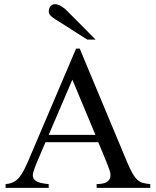

<svg xmlns="http://www.w3.org/2000/svg" viewBox="-20 -914 759 934"><path d="M450.2 0V-18.6Q484.9 -19 499.5 -28.6Q514.2 -38.1 516.6 -53.2Q519 -68.4 512.5 -87.6Q505.9 -106.9 497.6 -127L458 -222.2H201.2L156.2 -116.7Q147 -94.2 142.1 -77.1Q137.2 -60.1 142.3 -47.9Q147.5 -35.6 164.8 -28.6Q182.1 -21.5 216.8 -18.6V0H7.3V-18.6Q28.3 -20 43.9 -27.6Q59.6 -35.2 72 -49.3Q84.5 -63.5 95.2 -84.2Q106 -105 117.7 -131.8L350.1 -677.7H367.7L597.7 -127Q612.3 -92.3 624 -71.5Q635.7 -50.8 648.2 -39.6Q660.6 -28.3 675.5 -24.2Q690.4 -20 710.9 -18.6V0ZM332 -526.4 216.8 -257.8H444.3ZM404.8 -721.2 260.7 -813Q254.4 -816.9 246.8 -821.5Q239.3 -826.2 232.7 -831.8Q226.1 -837.4 221.7 -843.5Q217.3 -849.6 217.3 -856Q217.3 -873.5 225.6 -883.5Q233.9 -893.6 248.5 -893.6Q261.2 -893.6 277.1 -884.3Q293 -875 306.6 -860.8L445.3 -721.2Z"/></svg>

Font: Doulos SIL
Style: Regular
Weight: 400
Designer: Walt Agee, Victor Gaultney, Peter Martin, Debbi Hosken
Foundry: SIL International
Version: Version 4.110; 2011; Maintenance release